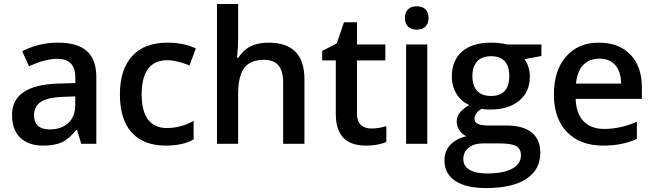

<svg xmlns="http://www.w3.org/2000/svg" viewBox="-20 -728 3315 972"><path d="M467.6 0H391.3L370.1 -70.3H366Q329.6 -24.3 293 -7.6Q256.3 9.1 198.2 9.1Q123.9 9.1 82.4 -31.1Q41 -71.3 41 -146.6Q41 -297.8 275 -304.9L361.5 -307.4V-334.2Q361.5 -382.7 339 -406.5Q316.5 -430.2 269.5 -430.2Q209.3 -430.2 126.9 -392.3L92.5 -468.7Q176.4 -512.1 273.8 -512.1Q371.1 -512.1 419.4 -469.9Q467.6 -427.7 467.6 -338.7ZM152.2 -143.1Q152.2 -109.2 172.4 -91Q192.6 -72.8 232.1 -72.8Q290.2 -72.8 325.6 -105.2Q361 -137.5 361 -196.7V-240.1L296.3 -237.6Q220.4 -234.6 186.3 -212.1Q152.2 -189.6 152.2 -143.1Z M820 9.1Q706.3 9.1 646.6 -57.4Q587 -123.9 587 -250Q587 -376.1 648.9 -444.1Q710.8 -512.1 828.6 -512.1Q908.5 -512.1 971.7 -482.8L939.3 -396.9Q872.6 -423.2 827.6 -423.2Q697.2 -423.2 697.2 -249.7Q697.2 -165.3 729.5 -122.6Q761.9 -79.9 824.6 -79.9Q895.9 -79.9 960.1 -115.8V-22.2Q906 9.1 820 9.1Z M1521.2 -328.1V0H1413.5V-309.4Q1413.5 -368 1390 -396.6Q1366.5 -425.2 1316 -425.2Q1248.7 -425.2 1217.1 -384.7Q1185.5 -344.3 1185.5 -249.7V0H1078.4V-707.8H1185.5V-528.3Q1185.5 -487.4 1180 -435.8H1186.6Q1233.6 -512.1 1338.2 -512.1Q1521.2 -512.1 1521.2 -328.1Z M1787.2 -152.7Q1787.2 -115.3 1806.1 -96.3Q1825.1 -77.4 1860.7 -77.4Q1896.4 -77.4 1935.8 -89.5V-9.1Q1892.8 9.1 1832.2 9.1Q1680 9.1 1680 -151.2V-422.1H1611.2V-469.7L1685 -508.6L1721.4 -615.3H1787.2V-503H1930.7V-422.1H1787.2Z M2143.1 -503V0H2035.9V-503ZM2149.6 -637.3Q2149.6 -609.2 2134 -593.5Q2118.3 -577.9 2089.7 -577.9Q2061.2 -577.9 2045.5 -593.5Q2029.8 -609.2 2029.8 -637.3Q2029.8 -665.3 2045.5 -680.7Q2061.2 -696.2 2089.7 -696.2Q2118.3 -696.2 2134 -680.7Q2149.6 -665.3 2149.6 -637.3Z M2425.7 -2Q2379.7 -2 2352.6 19.7Q2325.6 41.5 2325.6 77.1Q2325.6 112.7 2356.7 131.4Q2387.8 150.2 2444.4 150.2Q2529.3 150.2 2573.3 125.6Q2617.3 101.1 2617.3 58.6Q2617.3 26.3 2593.8 12.1Q2570.3 -2 2506.6 -2ZM2720.9 -503V-444.4L2635 -428.7Q2662.3 -390.8 2662.3 -340.2Q2662.3 -262.9 2608.4 -218.1Q2554.6 -173.4 2460.6 -173.4Q2434.8 -173.4 2417.1 -176.9Q2382.2 -155.7 2382.2 -126.9Q2382.2 -109.2 2399.1 -100.9Q2416.1 -92.5 2458 -92.5H2545.5Q2628.4 -92.5 2671.9 -57.1Q2715.4 -21.7 2715.4 45.5Q2715.4 130.9 2644.6 177.5Q2573.8 224 2440.8 224Q2338.7 224 2284.4 187.6Q2230 151.2 2230 83.9Q2230 37.4 2259.1 5.8Q2288.2 -25.8 2341.3 -38.4Q2320 -47.5 2306.1 -67.7Q2292.2 -88 2292.2 -112.7Q2292.2 -137.5 2307.1 -157Q2322 -176.4 2355.4 -196.7Q2315.5 -213.9 2291.5 -252Q2267.4 -290.2 2267.4 -340.2Q2267.4 -422.1 2319.3 -467.1Q2371.1 -512.1 2466.6 -512.1Q2487.4 -512.1 2511.4 -509.4Q2535.4 -506.6 2546.5 -503ZM2465.6 -443.4Q2419.1 -443.4 2395.3 -417.1Q2371.6 -390.8 2371.6 -342Q2371.6 -293.2 2395.9 -267.7Q2420.1 -242.2 2465.6 -242.2Q2558.1 -242.2 2558.1 -342.8Q2558.1 -443.4 2465.6 -443.4Z M2895.9 -304.9H3124.4Q3123.4 -366.5 3094.5 -398.9Q3065.7 -431.2 3014.2 -431.2Q2962.6 -431.2 2932.3 -398.9Q2901.9 -366.5 2895.9 -304.9ZM3033.9 9.1Q2916.6 9.1 2850.4 -59.7Q2784.1 -128.4 2784.1 -249.7Q2784.1 -371.1 2845.6 -441.6Q2907 -512.1 3010.4 -512.1Q3113.8 -512.1 3171.4 -451.5Q3229.5 -391.8 3229.5 -285.1V-227.5H2894.3Q2896.4 -154.2 2933.8 -114.8Q2971.2 -75.3 3038.9 -75.3Q3121.3 -75.3 3204.2 -111.7V-24.8Q3131.4 9.1 3033.9 9.1Z"/></svg>

Font: Khula Semibold
Style: Regular
Weight: 600
Designer: Erin McLaughlin, Steve Matteson
Version: Version 1.000;PS 1.0;hotconv 1.0.72;makeotf.lib2.5.5900; ttf